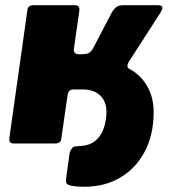

<svg xmlns="http://www.w3.org/2000/svg" viewBox="-20 -550 668 736"><path d="M32 0Q13 0 16 -22L85 -511Q86 -530 109 -530H268Q287 -530 284 -508L263 -361Q262 -342 283 -342H289Q314 -342 322.5 -348Q331 -354 339 -369L408 -501Q416 -515 425.5 -522.5Q435 -530 451 -530H586Q613 -530 596 -503L475 -315Q469 -306 468.5 -298Q468 -290 477 -285L289 -207H261Q242 -207 239 -185L215 -19Q214 0 191 0ZM278 165Q251 163 241 158Q231 153 233 137L247 36Q249 28 254.5 20Q260 12 270 11L296 9Q327 6 347.5 -12Q368 -30 378 -59Q388 -88 388 -122Q388 -161 364 -184Q340 -207 299 -207H232L246 -308H377Q438 -308 480.5 -283.5Q523 -259 546 -216.5Q569 -174 569 -120Q569 -31 532.5 35.5Q496 102 430.5 136.5Q365 171 278 165Z"/></svg>

Font: Libre Franklin Black
Style: Italic
Weight: 900
Italic angle: -8°
Designer: Pablo Impallari, Rodrigo Fuenzalida, Nhung Nguyen
Foundry: Impallari Type
Version: Version 3.000